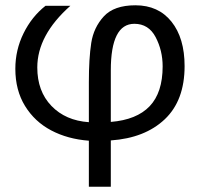

<svg xmlns="http://www.w3.org/2000/svg" viewBox="-20 -522 752 726"><path d="M595 -271Q595 -331 568.5 -381.5Q542 -432 488 -432Q399 -432 399 -256V-61Q497 -69 546 -120.5Q595 -172 595 -271ZM38 -262Q38 -333 69 -396Q100 -459 152 -500H246Q121 -389 121 -267Q121 -177 174.5 -121.5Q228 -66 316 -60V-211Q316 -301 325 -359.5Q334 -418 372.5 -460Q411 -502 492 -502Q579 -502 628.5 -440Q678 -378 678 -272Q678 -142 603 -71Q528 0 399 9V184H316V10Q236 4 173.5 -29Q111 -62 74.5 -121.5Q38 -181 38 -262Z"/></svg>

Font: Geom Light
Style: Regular
Weight: 300
Version: Version 1.102